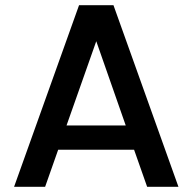

<svg xmlns="http://www.w3.org/2000/svg" viewBox="-20 -716 737 736"><path d="M494 -142H203L153 0H34L283 -696H415L664 0H544ZM349 -558 235 -235H462Z"/></svg>

Font: SVN-Poppins Medium
Style: Regular
Weight: 500
Designer: Ninad Kale (Devanagari), Jonny Pinhorn (Latin)
Foundry: Indian Type Foundry
Version: Version 3.002 2017; ttfautohint (v1.8.3)